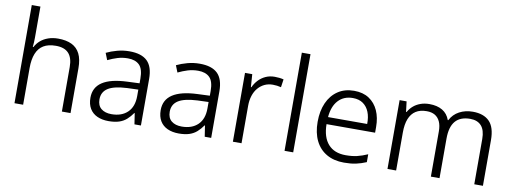

<svg xmlns="http://www.w3.org/2000/svg" viewBox="-61 -1107 3917 1464"><g transform="rotate(10 1897.5 -375.0)"><path d="M154 -523Q154 -503 153 -484Q152 -465 150 -447H155Q170 -476 195 -497.5Q220 -519 254.5 -531Q289 -543 330 -543Q393 -543 435.5 -522.5Q478 -502 499.5 -459Q521 -416 521 -348V0H454V-344Q454 -416 421.5 -451Q389 -486 323 -486Q264 -486 227 -463.5Q190 -441 172 -396Q154 -351 154 -285V0H87V-760H154Z M883 -542Q976 -542 1021 -498.5Q1066 -455 1066 -360V0H1016L1003 -85H1000Q980 -56 955.5 -34Q931 -12 897.5 -1Q864 10 816 10Q766 10 728.5 -7Q691 -24 670.5 -58Q650 -92 650 -142Q650 -222 714 -264Q778 -306 905 -311L1000 -315V-351Q1000 -426 969 -456.5Q938 -487 880 -487Q838 -487 800.5 -475.5Q763 -464 726 -446L705 -499Q742 -517 788 -529.5Q834 -542 883 -542ZM913 -263Q812 -258 766 -228.5Q720 -199 720 -142Q720 -94 749.5 -70Q779 -46 829 -46Q908 -46 953.5 -90Q999 -134 999 -216V-266Z M1427 -542Q1520 -542 1565 -498.5Q1610 -455 1610 -360V0H1560L1547 -85H1544Q1524 -56 1499.5 -34Q1475 -12 1441.5 -1Q1408 10 1360 10Q1310 10 1272.5 -7Q1235 -24 1214.5 -58Q1194 -92 1194 -142Q1194 -222 1258 -264Q1322 -306 1449 -311L1544 -315V-351Q1544 -426 1513 -456.5Q1482 -487 1424 -487Q1382 -487 1344.5 -475.5Q1307 -464 1270 -446L1249 -499Q1286 -517 1332 -529.5Q1378 -542 1427 -542ZM1457 -263Q1356 -258 1310 -228.5Q1264 -199 1264 -142Q1264 -94 1293.5 -70Q1323 -46 1373 -46Q1452 -46 1497.5 -90Q1543 -134 1543 -216V-266Z M2007 -543Q2025 -543 2043 -541Q2061 -539 2076 -535L2067 -473Q2052 -477 2036 -479Q2020 -481 2003 -481Q1968 -481 1939.5 -467.5Q1911 -454 1889.5 -429Q1868 -404 1856.5 -368.5Q1845 -333 1845 -290V0H1778V-533H1834L1841 -434H1845Q1859 -465 1882 -489.5Q1905 -514 1936.5 -528.5Q1968 -543 2007 -543Z M2245 0H2178V-760H2245Z M2622 -543Q2691 -543 2738 -512Q2785 -481 2809.5 -426.5Q2834 -372 2834 -300V-256H2458Q2459 -155 2506.5 -101.5Q2554 -48 2642 -48Q2692 -48 2730 -57Q2768 -66 2811 -85V-24Q2771 -7 2731.5 1.5Q2692 10 2639 10Q2561 10 2504.5 -22.5Q2448 -55 2418 -116Q2388 -177 2388 -262Q2388 -346 2416 -409Q2444 -472 2496.5 -507.5Q2549 -543 2622 -543ZM2622 -487Q2552 -487 2509.5 -441Q2467 -395 2460 -311H2763Q2764 -364 2748.5 -403Q2733 -442 2701.5 -464.5Q2670 -487 2622 -487Z M3541 -543Q3625 -543 3669.5 -498Q3714 -453 3714 -353V0H3647V-350Q3647 -419 3617 -452.5Q3587 -486 3531 -486Q3454 -486 3416 -441.5Q3378 -397 3378 -306V0H3311V-350Q3311 -396 3297 -426Q3283 -456 3257.5 -471Q3232 -486 3194 -486Q3143 -486 3109.5 -464.5Q3076 -443 3059 -400.5Q3042 -358 3042 -294V0H2975V-533H3029L3039 -453H3043Q3058 -480 3081 -500Q3104 -520 3135.5 -531.5Q3167 -543 3205 -543Q3265 -543 3305.5 -519Q3346 -495 3363 -447H3367Q3391 -494 3437 -518.5Q3483 -543 3541 -543Z"/></g></svg>

Font: Noto Sans Oriya Light
Style: Regular
Weight: 300
Version: Version 2.003